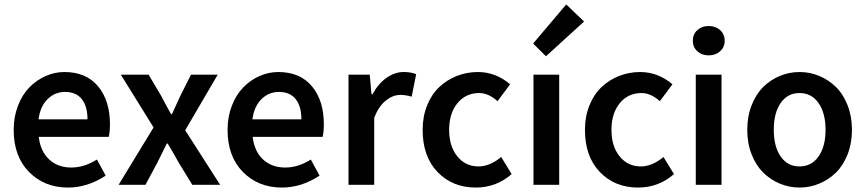

<svg xmlns="http://www.w3.org/2000/svg" viewBox="-20 -824 3859 856"><path d="M283.2 12.2Q178.2 12.2 109.6 -57.1Q41 -126.5 41 -245.1Q41 -303.2 60.1 -352.5Q79.1 -401.9 110.8 -434.3Q142.6 -466.8 183.1 -484.9Q223.6 -502.9 267.1 -502.9Q364.3 -502.9 417.2 -439.2Q470.2 -375.5 470.2 -270Q470.2 -236.3 464.8 -213.9H152.8Q160.2 -149.4 199 -113.3Q237.8 -77.1 297.9 -77.1Q356 -77.1 412.1 -112.8L451.2 -41Q370.1 12.2 283.2 12.2ZM151.9 -292H370.1Q370.1 -350.1 344.7 -382.1Q319.3 -414.1 270 -414.1Q224.6 -414.1 191.9 -381.8Q159.2 -349.6 151.9 -292Z M508.8 0 664.6 -255.9 518.6 -491.2H642.6L697.8 -397.9Q724.6 -346.7 742.7 -314.9H746.6Q752.4 -328.1 765.4 -356.2Q778.3 -384.3 784.7 -397.9L831.5 -491.2H950.7L805.7 -243.2L961.4 0H837.4L777.8 -97.2Q746.6 -153.3 727.5 -184.1H723.6Q698.7 -134.8 680.7 -97.2L628.4 0Z M1236.8 12.2Q1131.8 12.2 1063.2 -57.1Q994.6 -126.5 994.6 -245.1Q994.6 -303.2 1013.7 -352.5Q1032.7 -401.9 1064.5 -434.3Q1096.2 -466.8 1136.7 -484.9Q1177.2 -502.9 1220.7 -502.9Q1317.9 -502.9 1370.8 -439.2Q1423.8 -375.5 1423.8 -270Q1423.8 -236.3 1418.5 -213.9H1106.4Q1113.8 -149.4 1152.6 -113.3Q1191.4 -77.1 1251.5 -77.1Q1309.6 -77.1 1365.7 -112.8L1404.8 -41Q1323.7 12.2 1236.8 12.2ZM1105.5 -292H1323.7Q1323.7 -350.1 1298.3 -382.1Q1272.9 -414.1 1223.6 -414.1Q1178.2 -414.1 1145.5 -381.8Q1112.8 -349.6 1105.5 -292Z M1533.7 0V-491.2H1628.4L1636.2 -403.8H1640.6Q1666.5 -451.2 1703.4 -477.1Q1740.2 -502.9 1779.3 -502.9Q1814 -502.9 1835.4 -493.2L1815.4 -393.1Q1788.1 -400.9 1764.6 -400.9Q1731.9 -400.9 1700.7 -376.2Q1669.4 -351.6 1648.4 -299.8V0Z M2101.1 12.2Q1997.6 12.2 1930.9 -56.9Q1864.3 -126 1864.3 -245.1Q1864.3 -304.7 1884.3 -354.2Q1904.3 -403.8 1938.2 -435.8Q1972.2 -467.8 2016.6 -485.4Q2061 -502.9 2110.4 -502.9Q2189.9 -502.9 2254.4 -448.2L2198.2 -373Q2157.7 -409.2 2116.2 -409.2Q2056.6 -409.2 2019.5 -364Q1982.4 -318.8 1982.4 -245.1Q1982.4 -171.9 2018.8 -127Q2055.2 -82 2113.3 -82Q2163.6 -82 2214.4 -124L2261.2 -47.9Q2192.4 12.2 2101.1 12.2Z M2358.4 0V-491.2H2473.1V0ZM2414.1 -573.2 2356.9 -629.9 2504.4 -804.2 2584 -728Z M2824.7 12.2Q2721.2 12.2 2654.5 -56.9Q2587.9 -126 2587.9 -245.1Q2587.9 -304.7 2607.9 -354.2Q2627.9 -403.8 2661.9 -435.8Q2695.8 -467.8 2740.2 -485.4Q2784.7 -502.9 2834 -502.9Q2913.6 -502.9 2978 -448.2L2921.9 -373Q2881.3 -409.2 2839.8 -409.2Q2780.3 -409.2 2743.2 -364Q2706.1 -318.8 2706.1 -245.1Q2706.1 -171.9 2742.4 -127Q2778.8 -82 2836.9 -82Q2887.2 -82 2938 -124L2984.9 -47.9Q2916 12.2 2824.7 12.2Z M3082 0V-491.2H3196.8V0ZM3068.8 -642.1Q3068.8 -671.4 3088.9 -689.7Q3108.9 -708 3139.6 -708Q3170.4 -708 3190.7 -689.7Q3210.9 -671.4 3210.9 -642.1Q3210.9 -613.8 3190.7 -595.5Q3170.4 -577.1 3139.6 -577.1Q3108.9 -577.1 3088.9 -595.5Q3068.8 -613.8 3068.8 -642.1Z M3544.4 12.2Q3498.5 12.2 3456.5 -5.4Q3414.6 -22.9 3382.3 -54.9Q3350.1 -86.9 3330.8 -136.2Q3311.5 -185.5 3311.5 -245.1Q3311.5 -304.7 3330.8 -354.2Q3350.1 -403.8 3382.3 -435.8Q3414.6 -467.8 3456.5 -485.4Q3498.5 -502.9 3544.4 -502.9Q3590.8 -502.9 3632.8 -485.4Q3674.8 -467.8 3707.3 -435.8Q3739.7 -403.8 3759 -354.2Q3778.3 -304.7 3778.3 -245.1Q3778.3 -185.5 3759 -136.2Q3739.7 -86.9 3707.3 -54.9Q3674.8 -22.9 3632.8 -5.4Q3590.8 12.2 3544.4 12.2ZM3544.4 -82Q3598.1 -82 3629.4 -126.5Q3660.6 -170.9 3660.6 -245.1Q3660.6 -319.8 3629.4 -364.5Q3598.1 -409.2 3544.4 -409.2Q3491.2 -409.2 3460.4 -364.7Q3429.7 -320.3 3429.7 -245.1Q3429.7 -170.9 3460.4 -126.5Q3491.2 -82 3544.4 -82Z"/></svg>

Font: Toshiba Sans Medium
Style: Regular
Weight: 500
Designer: Paul D. Hunt
Foundry: Toshiba Corporation
Version: Version 2.020;PS 2.0;hotconv 1.0.86;makeotf.lib2.5.63406